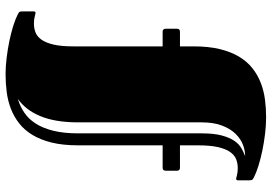

<svg xmlns="http://www.w3.org/2000/svg" viewBox="-158 -582 942 665"><g transform="rotate(90 312.5 -250.0)"><path d="M483.9 -50.8Q483.9 2 474.4 41Q464.8 80.1 447.8 108.2Q430.7 136.2 407.5 154.3Q384.3 172.4 356.9 182.9Q329.6 193.4 299.1 197.3Q268.6 201.2 237.8 201.2Q210.4 201.2 180.4 197.5Q150.4 193.8 122.3 188Q94.2 182.1 70.1 174.6Q45.9 167 29.8 158.7Q26.9 157.2 23.4 154.8Q20 152.3 20 143.6V103.5Q20 99.6 22 98.4Q23.9 97.2 24.9 97.2Q26.9 97.2 37.4 100.1Q47.9 103 62.5 103Q78.6 103 93 97.4Q107.4 91.8 118.2 76.4Q128.9 61 135 34.7Q141.1 8.3 141.1 -33.7V-342.8H90.3Q80.1 -342.8 80.1 -353.5V-392.6Q80.1 -402.8 90.3 -402.8H141.1V-449.2Q141.1 -502 150.6 -541Q160.2 -580.1 177.2 -608.2Q194.3 -636.2 217.5 -654.3Q240.7 -672.4 268.1 -682.9Q295.4 -693.4 325.7 -697.3Q356 -701.2 387.2 -701.2Q414.6 -701.2 444.6 -697.5Q474.6 -693.8 502.7 -688Q530.8 -682.1 554.9 -674.6Q579.1 -667 595.2 -658.7Q598.1 -657.2 601.6 -654.8Q605 -652.3 605 -643.6V-603.5Q605 -599.6 603 -598.4Q601.1 -597.2 600.1 -597.2Q598.1 -597.2 587.6 -600.1Q577.1 -603 562.5 -603Q546.4 -603 532 -597.4Q517.6 -591.8 506.8 -576.4Q496.1 -561 490 -534.4Q483.9 -507.8 483.9 -466.3V-402.8H561.5Q571.8 -402.8 571.8 -392.6V-353.5Q571.8 -342.8 561.5 -342.8H483.9ZM323.2 158.7Q349.1 150.9 370.8 136.2Q392.6 121.6 408.4 96.9Q424.3 72.3 433.3 36.1Q442.4 0 442.4 -50.8V-477.5Q442.4 -520.5 449.7 -547.6Q457 -574.7 468.3 -591.1Q479.5 -607.4 493.7 -615.5Q507.8 -623.5 521 -628.4Q503.4 -628.9 482.9 -621.3Q462.4 -613.8 444.8 -596.2Q427.2 -578.6 415.8 -549.6Q404.3 -520.5 404.3 -477.5V-50.8Q404.3 -9.3 398.7 23.4Q393.1 56.2 382.3 81.8Q371.6 107.4 356.7 126.5Q341.8 145.5 323.2 158.7Z"/></g></svg>

Font: Fascinate Inline
Style: Regular
Weight: 900
Designer: Astigmatic (AOETI)
Foundry: Astigmatic (AOETI)
Version: Version 1.000